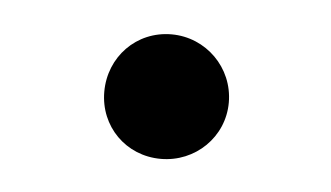

<svg xmlns="http://www.w3.org/2000/svg" viewBox="-27 -144 331 192"><g transform="rotate(5 139.0 -47.5)"><path d="M77.1 -46.9C77.1 -12.2 104 15.1 139.2 15.1C173.8 15.1 202.1 -12.2 202.1 -46.9C202.1 -82 173.8 -109.9 139.2 -109.9C104 -109.9 77.1 -82 77.1 -46.9Z"/></g></svg>

Font: MusGlyphs
Style: Regular
Weight: 400
Version: Version 2.1